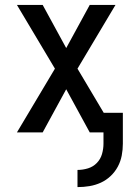

<svg xmlns="http://www.w3.org/2000/svg" viewBox="-20 -540 540 783"><path d="M296 223V153Q318 153 339 146.5Q360 140 375 124.5Q390 109 396 88Q402 67 402 46V0H346L250 -176L154 0H49L204 -260L49 -520H154L250 -344L346 -520H451L296 -260L403 -80H481V46Q481 70 476.5 94Q472 118 460.5 139.5Q449 161 431 178Q413 195 391 205Q369 215 345 219Q321 223 296 223Z"/></svg>

Font: Iosevka Fixed Medium
Style: Regular
Weight: 500
Monospace: yes
Designer: Belleve Invis
Foundry: Belleve Invis
Version: Version 32.3.0